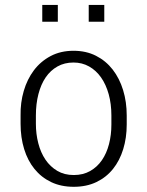

<svg xmlns="http://www.w3.org/2000/svg" viewBox="-20 -734 586 765"><path d="M123 -240.7Q123 -200.2 132.6 -163.1Q142.1 -126 161.1 -97.9Q180.2 -69.8 208.3 -53.2Q236.3 -36.6 273.9 -36.6Q311 -36.6 339.1 -52.5Q367.2 -68.4 386 -95.7Q404.8 -123 414.3 -159.7Q423.8 -196.3 423.8 -237.8V-273.9Q423.8 -319.8 413.1 -358.6Q402.3 -397.5 382.6 -425.5Q362.8 -453.6 335 -469.2Q307.1 -484.9 272.9 -484.9Q236.8 -484.9 209 -469.2Q181.2 -453.6 162.1 -425.8Q143.1 -397.9 133.1 -359.1Q123 -320.3 123 -273.9ZM62 -273.9Q61 -325.2 74.7 -371.8Q88.4 -418.5 115.2 -454.1Q142.1 -489.7 181.9 -510.7Q221.7 -531.7 272.9 -531.7Q323.2 -531.7 362.5 -511.7Q401.9 -491.7 429 -456.8Q456.1 -421.9 470.5 -375Q484.9 -328.1 484.9 -273.9V-237.8Q484.9 -185.1 470.9 -139.6Q457 -94.2 430.2 -60.8Q403.3 -27.3 364 -8.5Q324.7 10.3 273.9 10.3Q223.1 10.3 183.8 -8.5Q144.5 -27.3 117.4 -60.8Q90.3 -94.2 76.2 -140.1Q62 -186 62 -240.7ZM210.4 -647.5H148.4V-714.4H210.4ZM395.5 -647.5H333.5V-714.4H395.5Z"/></svg>

Font: Ufes Sans Light
Style: Regular
Weight: 200
Designer: Ricardo Esteves & Thais Bronze
Foundry: ProDesignUfes - Ricardo Esteves, Thais Bronze (This is a derivative work, based on Roboto family, by Christian Robertson
Version: Version 2.0